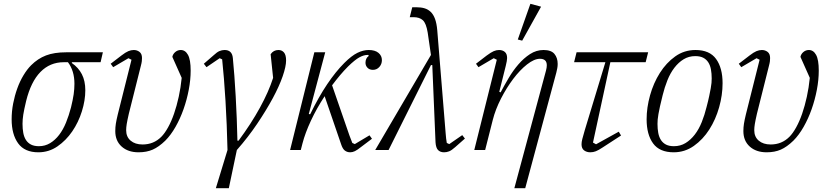

<svg xmlns="http://www.w3.org/2000/svg" viewBox="-20 -786 4346 1006"><path d="M357 -460 356 -456Q391 -432 409 -397Q427 -362 427 -313Q427 -260 409 -202.5Q391 -145 358.5 -97.5Q326 -50 281 -19Q236 12 181 12Q109 12 75 -35Q41 -82 41 -161Q41 -203 49 -244Q57 -285 70.5 -322.5Q84 -360 103 -391.5Q122 -423 143 -444Q178 -479 221 -495.5Q264 -512 327 -512H519L507 -460ZM184 -20Q216 -20 242.5 -36Q269 -52 290 -79.5Q311 -107 326 -144Q341 -181 352 -223Q362 -264 366 -292Q370 -320 370 -347Q370 -415 336 -460H314Q242 -460 192 -409Q142 -358 117 -257Q106 -211 102 -185.5Q98 -160 98 -137Q98 -111 102 -89.5Q106 -68 116 -52.5Q126 -37 142.5 -28.5Q159 -20 184 -20Z M560 -452 616 -495Q638 -512 652.5 -518Q667 -524 681 -524Q698 -524 711 -514Q724 -504 724 -482Q724 -474 723 -465Q722 -456 718 -441L655 -190Q647 -155 644 -136.5Q641 -118 641 -104Q641 -69 664.5 -49Q688 -29 727 -29Q785 -29 825 -69Q843 -87 860.5 -118.5Q878 -150 892 -190.5Q906 -231 916.5 -279Q927 -327 932 -378L883 -488Q886 -503 898.5 -513.5Q911 -524 927 -524Q951 -524 965 -498.5Q979 -473 979 -416Q979 -368 969 -315.5Q959 -263 941.5 -213.5Q924 -164 899.5 -121Q875 -78 846 -49Q812 -16 780 -2Q748 12 706 12Q651 12 617.5 -18Q584 -48 584 -99Q584 -119 587 -138Q590 -157 597 -186L669 -473L653 -481L573 -434Z M1172 0Q1169 -134 1161.5 -257.5Q1154 -381 1144 -475L1131 -481L1062 -434L1048 -452L1100 -497Q1117 -513 1130 -518.5Q1143 -524 1157 -524Q1196 -524 1200 -482Q1204 -440 1208 -388.5Q1212 -337 1215 -280.5Q1218 -224 1220.5 -165Q1223 -106 1224 -49H1230Q1296 -138 1342 -222Q1388 -306 1411 -378L1398 -502Q1413 -524 1439 -524Q1457 -524 1468 -511Q1479 -498 1479 -469Q1479 -438 1461 -386Q1443 -334 1409 -271Q1375 -208 1327.5 -137.5Q1280 -67 1221 0L1179 200H1111Z M1627 -512H1684L1598 -189L1605 -187Q1650 -279 1694.5 -345Q1739 -411 1784 -456Q1822 -494 1852.5 -509Q1883 -524 1912 -524Q1945 -524 1963 -509Q1981 -494 1981 -471Q1981 -450 1967.5 -435Q1954 -420 1934 -420Q1916 -420 1905.5 -431Q1895 -442 1895 -457Q1895 -481 1912 -493L1910 -498H1904Q1886 -498 1863 -485.5Q1840 -473 1804 -438Q1782 -416 1761 -391Q1740 -366 1720 -339L1811 -76L1826 -37L1839 -31L1916 -77L1929 -59L1872 -16Q1852 0 1839.5 6Q1827 12 1815 12Q1799 12 1787 3Q1775 -6 1767 -31L1681 -282Q1639 -218 1609 -153.5Q1579 -89 1565 -35L1556 0H1500Z M2238 -498 2221 -615Q2213 -664 2195.5 -680Q2178 -696 2147 -696H2127L2140 -748H2162Q2186 -748 2204.5 -742.5Q2223 -737 2237 -723.5Q2251 -710 2259.5 -686.5Q2268 -663 2271 -628L2315 -88Q2317 -59 2321 -37L2334 -31L2402 -78L2416 -60L2365 -15Q2346 2 2333 7Q2320 12 2307 12Q2287 12 2275.5 0.5Q2264 -11 2262 -40L2245 -445H2238L2016 0H1946Z M2583 -473 2567 -481 2487 -434 2474 -452 2530 -495Q2553 -512 2567 -518Q2581 -524 2595 -524Q2613 -524 2625 -514Q2637 -504 2637 -482Q2637 -469 2630 -441L2596 -305L2603 -302Q2622 -338 2645 -377Q2668 -416 2696 -448.5Q2724 -481 2757 -502.5Q2790 -524 2828 -524Q2868 -524 2885 -503.5Q2902 -483 2902 -451Q2902 -440 2900 -429Q2898 -418 2895 -406L2732 200H2675L2841 -417Q2845 -432 2845 -444Q2845 -478 2809 -478Q2779 -478 2741.5 -448.5Q2704 -419 2669 -372.5Q2634 -326 2605 -269.5Q2576 -213 2562 -158L2522 0H2465ZM2759 -766 2815 -751 2716 -573 2693 -579Z M3001 -512H3376L3363 -460H3178L3087 -39L3103 -30L3222 -96L3234 -76L3137 -13Q3116 1 3102 6.5Q3088 12 3073 12Q3054 12 3040.5 2Q3027 -8 3027 -30Q3027 -42 3031 -57.5Q3035 -73 3044 -104L3152 -460H2988Z M3511 -20Q3545 -20 3572 -36.5Q3599 -53 3620.5 -81Q3642 -109 3657 -146.5Q3672 -184 3682 -225Q3691 -259 3696 -283Q3701 -307 3704 -323.5Q3707 -340 3708 -352Q3709 -364 3709 -375Q3709 -401 3705 -422.5Q3701 -444 3691 -459.5Q3681 -475 3664.5 -483.5Q3648 -492 3623 -492Q3589 -492 3562 -475.5Q3535 -459 3513.5 -431Q3492 -403 3477 -365.5Q3462 -328 3452 -287Q3443 -252 3438 -228.5Q3433 -205 3430 -188.5Q3427 -172 3426 -160Q3425 -148 3425 -137Q3425 -111 3429 -89.5Q3433 -68 3443 -52.5Q3453 -37 3469.5 -28.5Q3486 -20 3511 -20ZM3510 12Q3436 12 3402 -34.5Q3368 -81 3368 -161Q3368 -222 3386 -286.5Q3404 -351 3437.5 -404Q3471 -457 3518 -490.5Q3565 -524 3624 -524Q3698 -524 3732 -477Q3766 -430 3766 -350Q3766 -288 3748 -224Q3730 -160 3696.5 -107.5Q3663 -55 3615.5 -21.5Q3568 12 3510 12Z M3851 -452 3907 -495Q3929 -512 3943.5 -518Q3958 -524 3972 -524Q3989 -524 4002 -514Q4015 -504 4015 -482Q4015 -474 4014 -465Q4013 -456 4009 -441L3946 -190Q3938 -155 3935 -136.5Q3932 -118 3932 -104Q3932 -69 3955.5 -49Q3979 -29 4018 -29Q4076 -29 4116 -69Q4134 -87 4151.5 -118.5Q4169 -150 4183 -190.5Q4197 -231 4207.5 -279Q4218 -327 4223 -378L4174 -488Q4177 -503 4189.5 -513.5Q4202 -524 4218 -524Q4242 -524 4256 -498.5Q4270 -473 4270 -416Q4270 -368 4260 -315.5Q4250 -263 4232.5 -213.5Q4215 -164 4190.5 -121Q4166 -78 4137 -49Q4103 -16 4071 -2Q4039 12 3997 12Q3942 12 3908.5 -18Q3875 -48 3875 -99Q3875 -119 3878 -138Q3881 -157 3888 -186L3960 -473L3944 -481L3864 -434Z"/></svg>

Font: IBM Plex Serif Light
Style: Italic
Weight: 300
Italic angle: -14°
Designer: Mike Abbink, Paul van der Laan, Pieter van Rosmalen
Foundry: Bold Monday
Version: Version 3.001